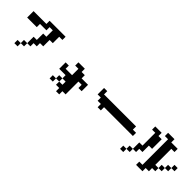

<svg xmlns="http://www.w3.org/2000/svg" viewBox="233 -2084 3533 3533"><g transform="rotate(45 2000.0 -317.5)"><path d="M83 -442.4V-609.4H417V-692.4H833V-609.4H750V-442.4H667V-276.4H583V-192.4H500V-109.4H417V-26.4H333V-109.4H417V-276.4H500V-442.4H583V-609.4H500V-526.4H333V-442.4ZM333 -26.4V57.6H250V-26.4Z M1167 -192.4V-359.4H1250V-276.4H1417V-442.4H1333V-526.4H1500V-442.4H1583V-359.4H1750V-192.4H1667V-276.4H1583V57.6H1500V140.6H1417V57.6H1333V-26.4H1250V-109.4H1333V-26.4H1417V-109.4H1333V-192.4ZM1250 -26.4V57.6H1167V-26.4Z M2000 -359.4V-526.4H2083V-442.4H2917V-359.4H3000V-276.4H2250V-192.4H2167V-276.4H2083V-359.4Z M3417 -26.4H3500V-692.4H3417V-776.4H3583V-692.4H3750V-609.4H3667V-192.4H3750V-109.4H3667V-26.4H3583V57.6H3417ZM3917 -359.4V-276.4H3833V-192.4H3750V-276.4H3833V-359.4ZM3917 -359.4V-442.4H4000V-359.4ZM3167 -109.4V-276.4H3250V-609.4H3167V-692.4H3333V-609.4H3417V-359.4H3333V-192.4H3250V-109.4ZM3167 -109.4V-26.4H3083V-109.4ZM3083 -26.4V57.6H3000V-26.4Z"/></g></svg>

Font: KH Dot Dougenzaka 12
Style: Regular
Weight: 400
Designer: Original version for X68000 by Keitarou Hiraki (http://hp.vector.co.jp/authors/VA000874/) / TrueType conversion by Homem
Version: Version 1.00.20150527